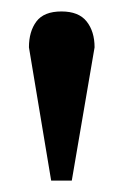

<svg xmlns="http://www.w3.org/2000/svg" viewBox="-20 -734 216 337"><path d="M69.8 -417 30.8 -650.9Q30.8 -678.7 43.9 -696.3Q57.1 -713.9 87.9 -713.9Q118.2 -713.9 132.1 -696.3Q146 -678.7 146 -650.9L106 -417Z"/></svg>

Font: Charis SIL Afr
Style: Bold
Weight: 700
Foundry: SIL International
Version: Version 5.000